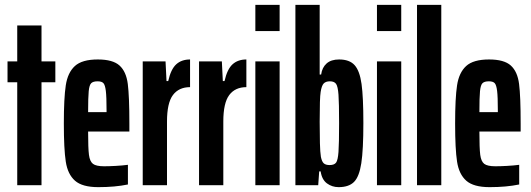

<svg xmlns="http://www.w3.org/2000/svg" viewBox="-20 -763 2188 791"><path d="M51 0V-424H11V-510H51V-658H151V-510H208V-424H151V0Z M513 -221H343Q343 -152 346.5 -125Q350 -98 363 -88Q376 -78 409 -78Q429 -78 456.5 -79.5Q484 -81 507 -84V-3Q454 8 385 8Q319 8 289 -18.5Q259 -45 251 -97Q243 -149 243 -254Q243 -359 251 -411.5Q259 -464 288.5 -491Q318 -518 383 -518Q445 -518 472.5 -493Q500 -468 506.5 -417Q513 -366 513 -254ZM343 -301H419V-308Q419 -364 416 -388.5Q413 -413 406 -420.5Q399 -428 382 -428Q364 -428 356 -420.5Q348 -413 345.5 -387.5Q343 -362 343 -301Z M568 -510H662L666 -429H673Q684 -478 706 -498Q728 -518 763 -518V-404Q717 -404 692.5 -371.5Q668 -339 668 -262V0H568Z M800 -510H894L898 -429H905Q916 -478 938 -498Q960 -518 995 -518V-404Q949 -404 924.5 -371.5Q900 -339 900 -262V0H800Z M1032 -635V-743H1132V-635ZM1032 0V-510H1132V0Z M1301 -57H1295L1291 0H1197V-743H1297V-456H1303Q1307 -485 1325.5 -501.5Q1344 -518 1377 -518Q1420 -518 1441 -494.5Q1462 -471 1469.5 -417Q1477 -363 1477 -256Q1477 -146 1468.5 -90.5Q1460 -35 1438.5 -13.5Q1417 8 1375 8Q1348 8 1327 -7.5Q1306 -23 1301 -57ZM1377 -255Q1377 -339 1374.5 -373Q1372 -407 1364.5 -417.5Q1357 -428 1339 -428Q1322 -428 1313.5 -419Q1305 -410 1301 -384Q1297 -361 1297 -261Q1297 -211 1298 -173Q1299 -135 1302 -117Q1306 -97 1314 -90Q1322 -83 1338 -83Q1357 -83 1364.5 -93Q1372 -103 1374.5 -137Q1377 -171 1377 -255Z M1533 -635V-743H1633V-635ZM1533 0V-510H1633V0Z M1698 0V-743H1798V0Z M2125 -221H1955Q1955 -152 1958.5 -125Q1962 -98 1975 -88Q1988 -78 2021 -78Q2041 -78 2068.5 -79.5Q2096 -81 2119 -84V-3Q2066 8 1997 8Q1931 8 1901 -18.5Q1871 -45 1863 -97Q1855 -149 1855 -254Q1855 -359 1863 -411.5Q1871 -464 1900.5 -491Q1930 -518 1995 -518Q2057 -518 2084.5 -493Q2112 -468 2118.5 -417Q2125 -366 2125 -254ZM1955 -301H2031V-308Q2031 -364 2028 -388.5Q2025 -413 2018 -420.5Q2011 -428 1994 -428Q1976 -428 1968 -420.5Q1960 -413 1957.5 -387.5Q1955 -362 1955 -301Z"/></svg>

Font: Saira Ultra Condensed
Style: Bold
Weight: 700
Width: 1
Designer: Hector Gatti with collaboration of the Omnibus-Type team
Foundry: Omnibus-Type
Version: Version 1.001; ttfautohint (v1.8)